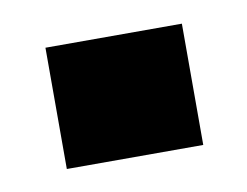

<svg xmlns="http://www.w3.org/2000/svg" viewBox="-35 -397 305 237"><g transform="rotate(-10 118.0 -278.0)"><path d="M33 -202V-354H204V-202Z"/></g></svg>

Font: Hubot Sans
Style: Bold
Weight: 700
Designer: Deni Anggara
Foundry: GitHub, Inc., Subsidiary of Microsoft Corporation
Version: Version 2.000